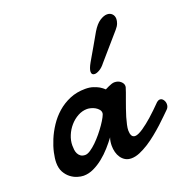

<svg xmlns="http://www.w3.org/2000/svg" viewBox="-119 -747 841 869"><g transform="rotate(-20 302.0 -313.0)"><path d="M255.9 -266.6Q232.9 -266.6 211.4 -254.9Q189.9 -243.2 173.3 -224.1Q156.7 -205.1 147 -181.4Q137.2 -157.7 137.2 -133.8Q137.2 -124 138.4 -113.5Q139.6 -103 144 -94.2Q148.4 -85.4 156.5 -79.6Q164.6 -73.7 178.2 -73.7Q189 -73.7 203.4 -83.3Q217.8 -92.8 233.2 -107.7Q248.5 -122.6 263.2 -140.4Q277.8 -158.2 289.6 -175.3Q301.3 -192.4 308.6 -206.1Q315.9 -219.7 315.9 -226.1Q315.9 -235.4 309.6 -242.9Q303.2 -250.5 293.9 -255.9Q284.7 -261.2 274.2 -263.9Q263.7 -266.6 255.9 -266.6ZM594.2 -140.6Q585.4 -132.3 570.8 -117.7Q556.2 -103 537.4 -85.9Q518.6 -68.8 497.3 -51.5Q476.1 -34.2 453.9 -20Q431.6 -5.9 410.2 3.2Q388.7 12.2 369.6 12.2Q352.5 12.2 340.3 4.9Q328.1 -2.4 320.1 -14.2Q312 -25.9 308.1 -40.8Q304.2 -55.7 304.2 -71.3Q304.2 -81.5 305.7 -91.6Q307.1 -101.6 310.5 -110.4Q295.4 -89.8 276.1 -68.1Q256.8 -46.4 234.6 -28.6Q212.4 -10.7 188.2 0.7Q164.1 12.2 139.2 12.2Q126.5 12.2 109.6 7.1Q92.8 2 77.6 -9.8Q62.5 -21.5 52.2 -40Q42 -58.6 42 -85.4Q42 -105.5 48.1 -133.3Q54.2 -161.1 66.7 -191.2Q79.1 -221.2 98.4 -250.5Q117.7 -279.8 144 -303Q170.4 -326.2 204.1 -340.6Q237.8 -355 279.3 -355Q300.8 -355 316.9 -349.6Q333 -344.2 344.2 -337.9Q356.9 -330.1 366.7 -320.8Q375 -325.2 383.8 -329.1Q391.1 -332.5 399.2 -335.2Q407.2 -337.9 413.1 -337.9Q431.6 -337.9 443.4 -327.6Q455.1 -317.4 455.1 -305.2Q455.1 -301.8 454.6 -299.8Q452.1 -290.5 447 -276.4Q441.9 -262.2 435.5 -244.9Q429.2 -227.5 422.6 -208.7Q416 -189.9 410.6 -171.9Q405.3 -153.8 401.9 -137.9Q398.4 -122.1 398.4 -110.8Q398.4 -96.2 403.3 -86.7Q408.2 -77.1 419.9 -77.1Q427.2 -77.1 437.3 -81.8Q447.3 -86.4 459 -94.2Q470.7 -102.1 483.2 -112.1Q495.6 -122.1 507.3 -132.3Q534.7 -156.7 565.4 -188Q573.2 -194.3 580.6 -194.3Q590.3 -194.3 596.9 -184.8Q603.5 -175.3 603.5 -163.6Q603.5 -149.9 594.2 -140.6ZM343.8 -460Q361.3 -490.7 379.2 -521Q397 -551.3 414.1 -582Q432.6 -612.8 452.1 -625.5Q471.7 -638.2 487.3 -638.2Q502 -638.2 511.2 -628.9Q520.5 -619.6 520.5 -604.5Q520.5 -594.7 516.1 -583Q511.7 -571.3 500.5 -558.6Q474.1 -527.8 447.5 -497.6Q420.9 -467.3 394.5 -436.5Q381.8 -419.9 367.7 -411.6Q353.5 -403.3 343.8 -403.3Q328.6 -403.3 328.6 -418.9Q328.6 -433.1 343.8 -460Z"/></g></svg>

Font: Damion
Style: Regular
Weight: 400
Foundry: vernon adams
Version: Version 1.000